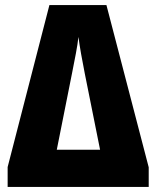

<svg xmlns="http://www.w3.org/2000/svg" viewBox="-20 -734 614 754"><path d="M10 0V-78L174 -714H398L564 -77V0ZM203 -146H373L313 -445Q305 -485 298.5 -522Q292 -559 288 -589Q285 -561 278 -524Q271 -487 263 -447Z"/></svg>

Font: Noto Sans ExtraCondensed Black
Style: Regular
Weight: 900
Width: 2
Designer: Monotype Design Team
Foundry: Monotype Imaging Inc.
Version: Version 2.013; ttfautohint (v1.8.4.7-5d5b)